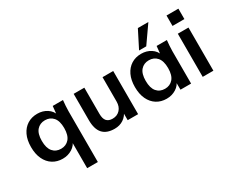

<svg xmlns="http://www.w3.org/2000/svg" viewBox="-130 -1243 2357 1946"><g transform="rotate(-30 1048.5 -270.5)"><path d="M427 216V-104H439Q423 -52 374 -21Q325 10 263 10Q197 10 147 -21.5Q97 -53 69 -112Q41 -171 41 -253Q41 -335 69 -393.5Q97 -452 147 -483.5Q197 -515 263 -515Q327 -515 375.5 -483.5Q424 -452 440 -399H429L440 -505H560Q557 -474 554.5 -442Q552 -410 552 -379V216ZM298 -86Q357 -86 393 -127.5Q429 -169 429 -253Q429 -337 393 -378Q357 -419 298 -419Q239 -419 203 -378Q167 -337 167 -253Q167 -169 202.5 -127.5Q238 -86 298 -86Z M870 10Q777 10 731 -40.9Q685 -91.9 685 -197V-505H810V-198Q810 -142 833 -115.5Q856 -89 903.3 -89Q956 -89 989.5 -124.8Q1023 -160.7 1023 -220V-505H1148V0H1026V-103H1040Q1018 -49 973.7 -19.5Q929.4 10 870 10Z M1479 10Q1413 10 1363 -21.5Q1313 -53 1285 -112Q1257 -171 1257 -253Q1257 -335 1285 -393.5Q1313 -452 1363 -483.5Q1413 -515 1479 -515Q1543 -515 1591.5 -483.5Q1640 -452 1656 -399H1645L1656 -505H1776Q1773 -474 1770.5 -442Q1768 -410 1768 -379V0H1644L1643 -104H1655Q1639 -52 1590 -21Q1541 10 1479 10ZM1514 -86Q1573 -86 1609 -127.5Q1645 -169 1645 -253Q1645 -337 1609 -378Q1573 -419 1514 -419Q1455 -419 1419 -378Q1383 -337 1383 -253Q1383 -169 1418.5 -127.5Q1454 -86 1514 -86ZM1479 -554 1582 -757H1705L1563 -554Z M1904 0V-505H2029V0ZM1897 -600V-722H2036V-600Z"/></g></svg>

Font: Mulish ExtraLight
Style: Regular
Weight: 200
Designer: Vernon Adams
Foundry: Vernon Adams
Version: Version 3.603